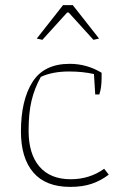

<svg xmlns="http://www.w3.org/2000/svg" viewBox="-20 -722 484 752"><path d="M124 -571 227 -702H265L368 -571L346 -566L249 -673H243L146 -566ZM62 -207Q62 -329 107 -400.5Q152 -472 253 -472Q320 -472 378 -437V-418Q378 -378 369 -352H353L348 -432Q304 -442 250 -442Q186 -442 140 -421Q115 -376 103.5 -327.5Q92 -279 92 -210Q92 -119 134.5 -69.5Q177 -20 257 -20Q331 -20 388 -61L406 -38Q376 -15 340 -2.5Q304 10 255 10Q159 10 110.5 -46.5Q62 -103 62 -207Z"/></svg>

Font: Athiti ExtraLight
Style: Regular
Weight: 275
Designer: CadsonDemak Team
Foundry: CadsonDemak
Version: Version 1.033